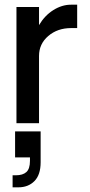

<svg xmlns="http://www.w3.org/2000/svg" viewBox="-20 -530 386 826"><path d="M50.8 -500H147.9V-421.9Q172.4 -463.4 209.5 -486.6Q246.6 -509.8 285.2 -509.8H312V-409.2H286.1Q227.5 -409.2 187.7 -375.2Q147.9 -341.3 147.9 -289.1V0H50.8ZM44.9 35.2H154.8V168Q154.8 222.2 128.2 249Q101.6 275.9 59.1 275.9H34.2V224.1H47.9Q78.1 224.1 93.5 210.2Q108.9 196.3 108.9 162.1V147H44.9Z"/></svg>

Font: Overused Grotesk Medium
Style: Regular
Weight: 500
Version: Version 0.002